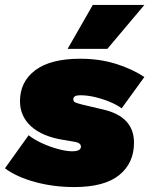

<svg xmlns="http://www.w3.org/2000/svg" viewBox="-52 -748 605 778"><path d="M249 10Q165 10 90 -10.5Q15 -31 -32 -66L64 -200Q85 -183 117.5 -168Q150 -153 183.5 -144Q217 -135 240 -135Q276 -135 276 -154Q276 -170 247 -174L205 -181Q119 -195 74 -236Q29 -277 29 -338Q29 -417 91 -463.5Q153 -510 273 -510Q350 -510 415.5 -490Q481 -470 533 -436L441 -309Q422 -323 393.5 -335Q365 -347 333.5 -354.5Q302 -362 273 -362Q245 -362 245 -346Q245 -336 254 -332.5Q263 -329 282 -324L367 -304Q491 -275 491 -170Q491 -87 431 -38.5Q371 10 249 10ZM324 -728H533L383 -550H222Z"/></svg>

Font: Prodigy Sans Black
Style: Italic
Weight: 900
Italic angle: -13°
Designer: Wei Huang
Foundry: Wei Huang
Version: Version 1.003; ttfautohint (v1.8.3)